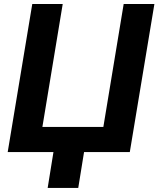

<svg xmlns="http://www.w3.org/2000/svg" viewBox="-20 -747 778 943"><path d="M17.8 0 138.5 -727.3H288L188.2 -123.6H487.6L587.4 -727.3H738.3L617.5 0H392.8L364.3 176.1H214.1L242.5 0Z"/></svg>

Font: Inter UI
Style: Bold Italic
Weight: 700
Italic angle: 9.39999°
Designer: Rasmus Andersson
Foundry: rsms
Version: 3.2;8d6f07862